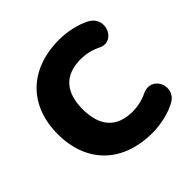

<svg xmlns="http://www.w3.org/2000/svg" viewBox="-185 -881 1057 1057"><g transform="rotate(-45 344.0 -352.5)"><path d="M420 11C487 11 562 -7 609 -34C698 -82 641 -221 542 -176C504 -157 462 -149 427 -149C302 -149 240 -221 240 -353C240 -484 302 -556 427 -556C469 -556 508 -547 548 -527C635 -485 698 -624 603 -674C553 -701 481 -716 420 -716C186 -716 46 -573 46 -353C46 -132 186 11 420 11Z"/></g></svg>

Font: Nunito Black
Style: Regular
Weight: 900
Designer: Vernon Adams
Foundry: Vernon Adams
Version: Version 3.602